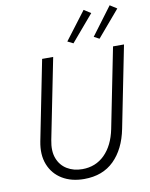

<svg xmlns="http://www.w3.org/2000/svg" viewBox="-102 -1031 868 1112"><g transform="rotate(-10 332.0 -475.5)"><path d="M302.2 7.8Q227.1 7.8 173.6 -24.7Q120.1 -57.1 96.9 -115.7Q73.7 -174.3 88.9 -251.5L182.1 -719.7H247.1L152.8 -248Q140.1 -184.6 157 -140.6Q173.8 -96.7 212.2 -73.5Q250.5 -50.3 301.3 -50.3Q379.9 -50.3 433.1 -103Q486.3 -155.8 505.4 -250L599.1 -719.7H663.6L567.9 -239.7Q544.9 -124 478 -58.1Q411.1 7.8 302.2 7.8ZM376.5 -776.9 343.3 -793.5 467.8 -957.5 508.3 -931.6ZM529.8 -776.9 498.5 -793.5 621.1 -957.5 661.6 -931.6Z"/></g></svg>

Font: Reddit Sans Light
Style: Italic
Weight: 300
Italic angle: -11.25°
Designer: Stephen Hutchings
Version: Version 1.013